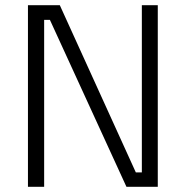

<svg xmlns="http://www.w3.org/2000/svg" viewBox="-20 -715 712 735"><path d="M87 0V-695H209L500 -55H523V-695H584V0H464L171 -639H149V0Z"/></svg>

Font: Titillium Web Light
Style: Regular
Weight: 300
Version: Version 1.002;PS 57.000;hotconv 1.0.70;makeotf.lib2.5.55311